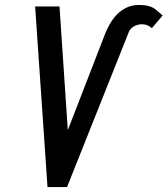

<svg xmlns="http://www.w3.org/2000/svg" viewBox="-20 -756 678 776"><path d="M220.5 -730 254 -230 402 -612Q426 -675 461.2 -705.5Q496.5 -736 541 -736Q564 -736 578.5 -732.2Q593 -728.5 601.5 -723Q610 -717.5 621.5 -707L637.5 -693.5L593.5 -642Q577.5 -658 554 -658Q536 -658 520.8 -649Q505.5 -640 500 -625L251 0H172L122 -730Z"/></svg>

Font: JuliaMono
Style: Italic
Weight: 400
Italic angle: -9°
Monospace: yes
Designer: cormullion
Foundry: corm
Version: Version 0.057; ttfautohint (v1.8.4)